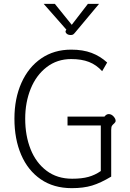

<svg xmlns="http://www.w3.org/2000/svg" viewBox="-20 -968 676 998"><path d="M55 -351Q55 -456 91.5 -537.5Q128 -619 194.5 -664.5Q261 -710 350 -710Q411 -710 456 -693Q501 -676 537 -643L511 -598Q481 -631 442.5 -646Q404 -661 350 -661Q277 -661 222.5 -619Q168 -577 139.5 -506.5Q111 -436 111 -351Q111 -263 139 -192.5Q167 -122 222 -80.5Q277 -39 355 -39Q405 -39 439.5 -48.5Q474 -58 504 -79V-316H331V-362H523Q533 -375 545 -375Q559 -375 570 -363Q581 -351 581 -340Q581 -333 574 -327Q567 -321 562.5 -315Q558 -309 558 -293V-50Q503 -17 458.5 -3.5Q414 10 353 10Q259 10 192 -36Q125 -82 90 -163.5Q55 -245 55 -351ZM322 -809 325 -814 207 -948H265L353 -839L437 -948H495L373 -802Q365 -792 360.5 -789Q356 -786 348 -786Q333 -786 325.5 -794Q318 -802 322 -809Z"/></svg>

Font: Niramit ExtraLight
Style: Regular
Weight: 200
Designer: Katatrad Aksorn Co.,Ltd.
Foundry: Cadson Demak Co.,Ltd.
Version: Version 1.000; ttfautohint (v1.6)